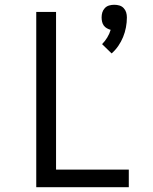

<svg xmlns="http://www.w3.org/2000/svg" viewBox="-20 -785 640 805"><path d="M448 -561 408 -600Q420 -612 429.5 -627.5Q439 -643 444 -660Q436 -662 428 -666.5Q420 -671 415 -678Q410 -685 408 -694Q406 -703 406 -712Q406 -723 409 -733Q412 -743 419.5 -751Q427 -759 437.5 -762Q448 -765 459 -765Q470 -765 480.5 -762Q491 -759 498.5 -751Q506 -743 509 -733Q512 -723 512 -712Q512 -691 508 -670Q504 -649 496 -629.5Q488 -610 476 -592.5Q464 -575 448 -561ZM132 0V-735H215V-74H520V0Z"/></svg>

Font: Zed Sans Extended
Style: Regular
Weight: 400
Width: 7
Designer: Belleve Invis
Foundry: Belleve Invis
Version: Version 1.0.0; ttfautohint (v1.8.4)